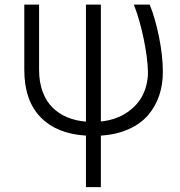

<svg xmlns="http://www.w3.org/2000/svg" viewBox="-20 -565 769 818"><path d="M83.5 -545.4H146.5V-267.6Q146.5 -215.3 161.6 -174.3Q176.8 -133.3 203.9 -106.7Q231 -80.1 266.8 -65.2Q302.7 -50.3 346.2 -46.9V-545.4H409.7V-47.4Q474.6 -54.2 521 -85.7Q567.4 -117.2 588.9 -161.6Q610.4 -206.1 610.4 -258.3Q608.9 -319.3 592 -400.4Q575.2 -481.4 550.3 -545.4H617.7Q641.1 -488.8 657.5 -407.7Q673.8 -326.7 673.8 -258.3Q673.8 -204.1 658.2 -158Q642.6 -111.8 611.3 -75Q580.1 -38.1 528.6 -14.9Q477.1 8.3 409.7 12.7V232.4H346.2V12.7Q221.7 5.4 152.6 -65.9Q83.5 -137.2 83.5 -267.6Z"/></svg>

Font: Interop Light
Style: Regular
Weight: 300
Designer: Rasmus Andersson, Google, Jang Haemin
Foundry: jhaemin
Version: Version 1.007